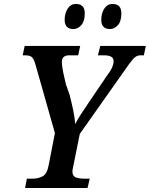

<svg xmlns="http://www.w3.org/2000/svg" viewBox="-20 -945 753 965"><path d="M106 0H420L431 -47H404Q378 -47 361 -53.5Q344 -60 344 -83Q344 -91 349 -113L381 -272L602 -585Q634 -632 650 -649.5Q666 -667 685 -667H703L713 -714H484L472 -667H503Q551 -667 551 -638Q551 -623 543 -605Q535 -587 513 -558L429 -434Q403 -396 385 -368Q367 -340 358 -321Q356 -353 347.5 -393Q339 -433 330 -468L311 -522Q304 -551 297.5 -582Q291 -613 291 -634Q291 -667 328 -667H373L383 -714H104L94 -667H106Q133 -667 142.5 -655.5Q152 -644 159 -618L256 -276L224 -112Q216 -70 193.5 -58.5Q171 -47 144 -47H115ZM533 -799Q555 -799 572.5 -818.5Q590 -838 590 -878Q590 -925 546 -925Q519 -925 504 -901.5Q489 -878 489 -845Q489 -799 533 -799ZM349 -799Q371 -799 388.5 -818.5Q406 -838 406 -878Q406 -925 362 -925Q335 -925 320 -901.5Q305 -878 305 -845Q305 -799 349 -799Z"/></svg>

Font: Noto Serif SemiCondensed Semi
Style: Italic
Weight: 600
Width: 4
Italic angle: -12°
Designer: Monotype Design Team
Foundry: Monotype Imaging Inc.
Version: Version 1.901